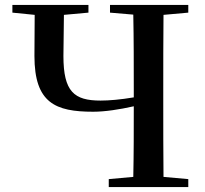

<svg xmlns="http://www.w3.org/2000/svg" viewBox="-20 -755 828 775"><path d="M517 0H740V-32L640 -41C639 -141 639 -242 639 -342V-393C639 -494 639 -596 640 -695L740 -704V-735H424V-704L518 -696C520 -596 520 -495 520 -393V-362C467 -353 420 -349 386 -349C279 -349 236 -385 236 -529L238 -695L337 -704V-735H30V-704L120 -695L119 -529C119 -339 204 -304 356 -304C404 -304 462 -313 520 -326C520 -229 520 -134 518 -41L419 -32V0Z"/></svg>

Font: Noto Serif CJK JP SemiBold
Style: Regular
Weight: 600
Designer: Ryoko NISHIZUKA 西塚涼子 (kana & ideographs); Frank Grießhammer (Latin, Greek & Cyrillic); Wenlong ZHANG 张文龙 (bopomofo); San
Foundry: Adobe
Version: Version 2.001;hotconv 1.1.0;makeotfexe 2.6.0